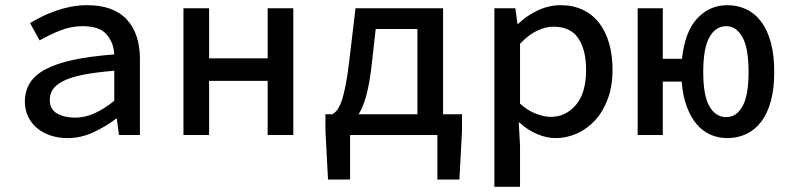

<svg xmlns="http://www.w3.org/2000/svg" viewBox="-20 -521 3040 741"><path d="M241 12Q206 12 175.5 2Q145 -8 123 -26.5Q101 -45 88.5 -71Q76 -97 76 -129Q76 -170 95.5 -201Q115 -232 156.5 -254Q198 -276 263.5 -290Q329 -304 421 -311Q419 -356 391.5 -388Q364 -420 299 -420Q254 -420 211.5 -403Q169 -386 133 -365L96 -432Q116 -444 141 -456.5Q166 -469 194.5 -479Q223 -489 253.5 -495Q284 -501 316 -501Q418 -501 469 -446Q520 -391 520 -294V0H439L431 -63H428Q389 -33 340.5 -10.5Q292 12 241 12ZM269 -67Q308 -67 345.5 -84Q383 -101 421 -132V-248Q349 -242 301 -232.5Q253 -223 224.5 -208.5Q196 -194 184 -176Q172 -158 172 -136Q172 -99 200.5 -83Q229 -67 269 -67Z M688 0V-489H787V-296H1013V-489H1112V0H1013V-209H787V0Z M1413 -258Q1405 -193 1393 -150Q1381 -107 1364 -80H1591V-409H1430ZM1246 172 1236 -16V-80H1262Q1272 -85 1280.5 -95.5Q1289 -106 1297 -127.5Q1305 -149 1312.5 -185Q1320 -221 1327 -278L1352 -489H1690V-80H1763V-16L1753 172H1668V0H1331V172Z M1888 200V-489H1969L1977 -429H1980Q2013 -461 2056 -481Q2099 -501 2143 -501Q2191 -501 2228.5 -483.5Q2266 -466 2291.5 -433.5Q2317 -401 2330.5 -355Q2344 -309 2344 -252Q2344 -189 2326 -140Q2308 -91 2277.5 -57.5Q2247 -24 2207 -6Q2167 12 2124 12Q2090 12 2053 -3.5Q2016 -19 1985 -48H1982L1987 40V200ZM2105 -70Q2164 -70 2203 -116.5Q2242 -163 2242 -251Q2242 -328 2212 -373Q2182 -418 2116 -418Q2086 -418 2053 -402.5Q2020 -387 1987 -352V-121Q2018 -93 2050 -81.5Q2082 -70 2105 -70Z M2787 12Q2752 12 2721.5 -1.5Q2691 -15 2668 -42.5Q2645 -70 2630 -111Q2615 -152 2611 -206H2538V0H2441V-489H2538V-294H2612Q2623 -398 2670.5 -449.5Q2718 -501 2787 -501Q2827 -501 2860.5 -485Q2894 -469 2918 -437Q2942 -405 2955 -356.5Q2968 -308 2968 -243Q2968 -179 2955 -131Q2942 -83 2918 -51.5Q2894 -20 2860.5 -4Q2827 12 2787 12ZM2783 -69Q2822 -69 2845.5 -110.5Q2869 -152 2869 -243Q2869 -335 2845.5 -377.5Q2822 -420 2783 -420Q2742 -420 2718 -377.5Q2694 -335 2694 -243Q2694 -152 2718 -110.5Q2742 -69 2783 -69Z"/></svg>

Font: Source Code Pro Medium
Style: Regular
Weight: 500
Monospace: yes
Designer: Paul D. Hunt, Teo Tuominen
Foundry: Adobe Systems Incorporated
Version: Version 2.030;PS 1.000;hotconv 16.6.51;makeotf.lib2.5.65220